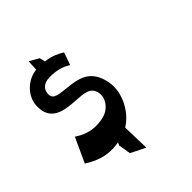

<svg xmlns="http://www.w3.org/2000/svg" viewBox="-243 -824 978 978"><g transform="rotate(-45 246.0 -335.5)"><path d="M-38 -132C1 -108 59 -75 145 -87L158 -89L151 -74L162 -7L241 32L237 -116L241 -119C311 -164 355 -257 342 -334C322 -451 243 -461 170 -469C126 -475 80 -473 80 -512C80 -547 102 -568 143 -570C212 -572 248 -549 264 -540L288 -607C266 -621 236 -637 190 -643H187L179 -674L128 -703L125 -645H121C53 -636 -1 -578 -4 -515C-9 -405 82 -397 153 -392C209 -388 261 -389 268 -330C273 -286 236 -244 194 -234C104 -211 45 -250 23 -265Z"/></g></svg>

Font: Charger Slice
Style: Regular
Weight: 400
Designer: Jasper
Foundry: Cannot Into Space Fonts
Version: Version 1.1